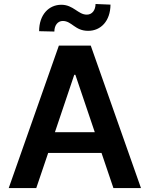

<svg xmlns="http://www.w3.org/2000/svg" viewBox="-20 -960 764 980"><path d="M165.1 0 225.9 -179.3H498.2L558.9 0H699.6L443.2 -727.3H280.5L24.5 0ZM179.7 -800.8 257.5 -799C257.5 -831.3 275.2 -853 300.4 -853C347.3 -853 361.9 -802.2 430.8 -802.6C494 -802.9 543.3 -851.9 544 -936.4L467.7 -939.6C467.3 -908 450.3 -885.3 423.3 -885.3C378.9 -884.9 354.8 -935.7 293 -935.7C229.4 -935.7 179.7 -885.3 179.7 -800.8ZM260.3 -285.2 359 -578.1H364.7L463.8 -285.2Z"/></svg>

Font: Margiela Sans Semi Bold
Style: Regular
Weight: 600
Designer: Stefan Endress, Andreas Faust
Version: Version 1.100;FEAKit 1.0